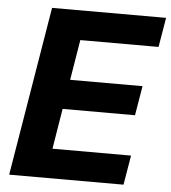

<svg xmlns="http://www.w3.org/2000/svg" viewBox="-52 -775 733 822"><g transform="rotate(5 314.5 -363.5)"><path d="M17.8 0 138.5 -727.3H628.6L607.2 -600.5H271L242.5 -427.2H553.6L532.3 -300.4H221.2L192.8 -126.8H530.5L509.2 0Z"/></g></svg>

Font: Inter P
Style: Bold Italic
Weight: 700
Italic angle: 9.39999°
Designer: Rasmus Andersson
Foundry: rsms
Version: Version 3.018;git-588b23468